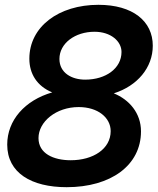

<svg xmlns="http://www.w3.org/2000/svg" viewBox="-20 -764 655 798"><path d="M389 -744C224 -744 102 -653 102 -520C102 -457 134 -406 197 -380C83 -347 10 -264 10 -163C10 -45 111 14 257 14C441 14 566 -77 566 -218C566 -294 517 -350 453 -376C551 -407 615 -483 615 -574C615 -676 532 -744 389 -744ZM140 -190C140 -258 213 -319 307 -319C387 -319 440 -275 440 -219C440 -145 367 -98 274 -98C202 -98 140 -126 140 -190ZM227 -519C227 -584 292 -632 373 -632C440 -632 485 -593 485 -548C485 -480 420 -433 334 -433C278 -433 227 -461 227 -519Z"/></svg>

Font: Nacelle SemiBold
Style: Italic
Weight: 600
Italic angle: -12°
Designer: Sora Sagano
Foundry: Sora Sagano
Version: Version 1.000;FEAKit 1.0